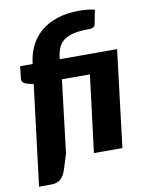

<svg xmlns="http://www.w3.org/2000/svg" viewBox="-95 -819 777 1010"><g transform="rotate(-10 294.0 -313.5)"><path d="M254 -517.5H560.5L497.5 0H345.5L396.5 -411.5H247L200.5 -24L173.5 63Q163.5 91.5 145.5 107.8Q127.5 124 93.5 124H30.5L96.5 -412.5L68.5 -419Q52 -423 42.8 -430.8Q33.5 -438.5 35.5 -454.5L42.5 -517.5H109.5L110.5 -525Q116 -572 136.2 -613.2Q156.5 -654.5 192 -685.2Q227.5 -716 279.2 -733.5Q331 -751 399.5 -751Q420.5 -751 443 -748.8Q465.5 -746.5 481.5 -742L466.5 -666.5Q464 -653.5 453 -650Q442 -646.5 430.5 -646.5Q381.5 -646.5 349.5 -638.8Q317.5 -631 297.5 -615.8Q277.5 -600.5 267.8 -577Q258 -553.5 254.5 -522Z"/></g></svg>

Font: Lato ExtraBold
Style: Italic
Weight: 800
Italic angle: -7°
Designer: Lukasz Dziedzic with Adam Twardoch and Botio Nikoltchev
Foundry: tyPoland Lukasz Dziedzic
Version: Version 2.015; 2015-08-06; http://www.latofonts.com/